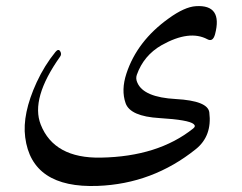

<svg xmlns="http://www.w3.org/2000/svg" viewBox="-20 -419 805 640"><path d="M671.4 -288.1Q611.3 -320.3 519 -268.6Q459 -234.4 436 -169.4Q431.6 -156.7 438 -143.1Q459 -94.7 565.9 -88.9Q672.9 -83 677.7 -44.4Q687.5 34.2 632.8 78.1Q488.8 193.8 305.7 200.7Q85.9 209 64 38.6Q53.7 -39.1 102.1 -144.5Q128.4 -201.2 165 -246.1Q174.8 -257.8 180.7 -248Q186.5 -238.3 180.2 -230Q81.5 -90.8 115.7 -3.9Q160.2 109.4 316.4 106.4Q506.8 103 624 9.3Q633.8 1.5 625.5 -5.4Q609.4 -19.5 511.7 -25.4Q414.1 -31.2 398.7 -75Q383.3 -118.7 401.4 -173.8Q437 -282.2 542 -357.4Q595.2 -396 632.8 -398.4Q723.1 -404.3 696.8 -304.7Q689.5 -278.3 671.4 -288.1Z"/></svg>

Font: Amiri
Style: Regular
Weight: 400
Designer: Khaled Hosny
Version: Version 000.108